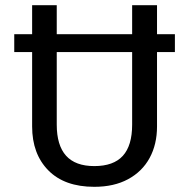

<svg xmlns="http://www.w3.org/2000/svg" viewBox="-20 -709 730 741"><path d="M655 -508H586V-221Q586 -152 557.5 -99.5Q529 -47 474.5 -17.5Q420 12 344 12Q229 12 166.5 -51.5Q104 -115 104 -221V-508H35V-577H104V-689H199V-577H490V-689H586V-577H655ZM490 -508H199V-228Q199 -148 235 -108Q271 -68 344 -68Q418 -68 454 -107.5Q490 -147 490 -228Z"/></svg>

Font: Fira GO
Style: Regular
Weight: 400
Designer: Carrois Corporate
Foundry: Carrois Corporate GbR
Version: Version 0.300